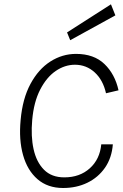

<svg xmlns="http://www.w3.org/2000/svg" viewBox="-20 -884 583 912"><path d="M280 9Q206.5 9 158.2 -32.8Q110 -74.5 89.5 -147.5Q69 -220.5 78 -314Q87 -415.5 124.8 -485.5Q162.5 -555.5 219.2 -591.8Q276 -628 341 -628Q426 -628 476 -580Q526 -532 543 -455L483.5 -441Q469.5 -504 429.8 -540.2Q390 -576.5 336 -576.5Q288 -576.5 244.5 -546.8Q201 -517 170.8 -458.2Q140.5 -399.5 133 -314Q126 -237 139.5 -175.5Q153 -114 189 -77.8Q225 -41.5 285.5 -41.5Q359 -41.5 406.8 -84.8Q454.5 -128 461 -198.5H516Q511 -134 478.8 -87.5Q446.5 -41 395 -16Q343.5 9 280 9ZM313.5 -693 298.5 -730 507 -863.5 528 -811Z"/></svg>

Font: Karla Light
Style: Italic
Weight: 300
Italic angle: -8°
Designer: Jonathan Pinhorn
Version: Version 2.004;gftools[0.9.33]